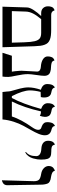

<svg xmlns="http://www.w3.org/2000/svg" viewBox="702 -1302 605 2050"><g transform="rotate(90 1005.0 -276.5)"><path d="M184.1 -413.1Q143.6 -365.7 123.5 -325.7Q103.5 -285.6 103 -246.1L98.1 -100.1H435.1L431.2 -231Q428.7 -306.6 419.2 -344.7Q409.7 -382.8 389.6 -397.9Q369.6 -413.1 330.1 -413.1ZM50.8 0 59.1 -263.2Q60.1 -292 87.4 -333.7Q114.7 -375.5 150.9 -413.1H120.1Q85.4 -413.1 66.2 -433.6Q46.9 -454.1 46.9 -485.8Q46.9 -504.9 51.5 -519.3Q56.2 -533.7 62.5 -540.3Q68.8 -546.9 75.2 -550.5Q81.5 -554.2 85.9 -554.7L90.8 -555.2Q99.6 -520 138.2 -520H293.9Q331.5 -520 357.7 -516.8Q383.8 -513.7 404.1 -505.4Q424.3 -497.1 436.5 -484.6Q448.7 -472.2 456.8 -450.9Q464.8 -429.7 468.3 -404.3Q471.7 -378.9 473.1 -340.8L483.9 0Z M771 -272Q771 -222.2 785.9 -153.1Q800.8 -84 800.8 -63Q800.8 -19 796.9 0H543L574.7 -100.1H744.6Q739.3 -130.9 735.8 -181.2Q734.9 -188 734.9 -204.1Q734.9 -230.5 739.3 -287.8Q743.7 -345.2 743.7 -369.1Q743.7 -387.2 730.7 -397.5Q717.8 -407.7 696.8 -409.2Q644 -412.1 613 -431.9Q582 -451.7 582 -481.9Q582 -502 586.7 -516.8Q591.3 -531.7 597.7 -538.6Q604 -545.4 610.4 -549.3Q616.7 -553.2 621.6 -553.7L626 -554.2Q627.9 -542.5 634.5 -534.9Q641.1 -527.3 653.1 -524.2Q665 -521 672.9 -520Q680.7 -519 695.8 -518.1Q711.9 -517.6 723.4 -515.9Q734.9 -514.2 748 -509.8Q761.2 -505.4 769.5 -498.3Q777.8 -491.2 783.4 -478.5Q789.1 -465.8 789.1 -448.2Q789.1 -419.9 780 -360.6Q771 -301.3 771 -272Z M1423.8 -452.1Q1423.8 -421.9 1408.2 -384.8Q1392.6 -347.7 1369.6 -307.6L1322.8 -223.6Q1298.8 -179.7 1279.5 -120.4Q1260.3 -61 1254.9 0H961.9Q958.5 -17.1 957 -45.4Q955.6 -73.7 952.6 -85.9L938 -140.1L924.3 -190.4Q919.9 -207 916.3 -230.7Q912.6 -254.4 912.6 -275.9Q912.6 -335 938 -410.2Q877 -428.2 877 -477.1Q877 -497.6 880.6 -513.7Q884.3 -529.8 889.9 -537.8Q895.5 -545.9 900.9 -551Q906.2 -556.2 910.2 -557.6L913.6 -559.1Q918.9 -541 929.7 -533.4Q940.4 -525.9 971.7 -520Q1020.5 -509.8 1020.5 -443.8Q1020.5 -423.8 1015.6 -409.2Q1001 -409.2 984.6 -408.2Q968.3 -407.2 960.9 -407.2Q944.8 -344.7 944.8 -292Q944.8 -220.7 1005.9 -100.1H1025.9Q1088.4 -216.3 1142.6 -412.1Q1081.5 -434.6 1081.5 -482.9Q1081.5 -502.9 1085.4 -518.1Q1089.4 -533.2 1095 -540.5Q1100.6 -547.9 1106.2 -552.5Q1111.8 -557.1 1115.7 -558.1L1119.6 -559.1Q1121.6 -549.8 1124.8 -543.2Q1127.9 -536.6 1134 -533Q1140.1 -529.3 1142.6 -528.1Q1145 -526.9 1154.1 -524.9Q1163.1 -522.9 1163.6 -522.9Q1164.1 -522.9 1172.1 -521Q1180.2 -519 1181.9 -518.3Q1183.6 -517.6 1190.9 -515.1Q1198.2 -512.7 1200.7 -510.5Q1203.1 -508.3 1208.7 -504.4Q1214.4 -500.5 1216.6 -495.6Q1218.8 -490.7 1221.9 -484.6Q1225.1 -478.5 1226.3 -470.2Q1227.5 -461.9 1227.5 -452.1Q1227.5 -442.4 1223.6 -425Q1219.7 -407.7 1215.8 -398.9Q1196.3 -411.1 1168.9 -411.1Q1128.9 -232.4 1063 -100.1H1222.7Q1255.4 -199.7 1339.8 -318.8Q1365.7 -355.5 1365.7 -381.8Q1365.7 -387.2 1364.5 -391.6Q1363.3 -396 1361.8 -399.2Q1360.4 -402.3 1357.4 -405.3Q1354.5 -408.2 1352.5 -409.7Q1350.6 -411.1 1346.9 -412.8Q1343.3 -414.6 1341.6 -415Q1339.8 -415.5 1336.4 -416.7Q1333 -418 1332.5 -418Q1283.7 -435.1 1283.7 -476.1Q1283.7 -498.5 1287.8 -515.4Q1292 -532.2 1298.1 -540Q1304.2 -547.9 1310.3 -552.7Q1316.4 -557.6 1320.3 -558.6L1324.7 -559.1Q1325.7 -552.2 1328.1 -547.1Q1330.6 -542 1333 -538.8Q1335.4 -535.6 1340.3 -532.7Q1345.2 -529.8 1347.7 -528.8L1356.4 -525.4Q1362.8 -523.4 1364.7 -522.9Q1365.2 -522.9 1370.1 -521.5L1377 -519.5Q1378.9 -518.6 1384 -516.4Q1389.2 -514.2 1392.1 -512.5Q1395 -510.7 1399.9 -507.3Q1404.8 -503.9 1407.5 -500.5Q1410.2 -497.1 1413.8 -491.9Q1417.5 -486.8 1419.4 -481Q1421.4 -475.1 1422.6 -467.8Q1423.8 -460.4 1423.8 -452.1Z M1607.4 -243.2 1601.6 -250Q1646.5 -283.2 1646.5 -360.8Q1646.5 -385.3 1625.5 -399.4Q1605 -413.1 1567.4 -415Q1526.4 -417 1504.4 -435.5Q1482.4 -454.1 1482.4 -486.8Q1482.4 -505.4 1486.8 -519.8Q1491.2 -534.2 1497.3 -541.3Q1503.4 -548.3 1509.5 -552.7Q1515.6 -557.1 1520 -558.1L1524.4 -559.1Q1526.4 -545.4 1532.7 -537.1Q1539.1 -528.8 1551 -525.6Q1563 -522.5 1571.5 -521.7Q1580.1 -521 1595.7 -521Q1631.8 -521 1649.9 -512.2Q1668 -503.4 1675.8 -480.5Q1683.6 -457.5 1683.6 -411.1Q1683.6 -392.1 1680.7 -371.6Q1677.7 -351.1 1670.4 -325.4Q1663.1 -299.8 1646.7 -277.6Q1630.4 -255.4 1607.4 -243.2Z M1904.3 5.9 1914.1 -335.9Q1914.1 -376.5 1896.5 -391.6Q1879.4 -406.2 1835.9 -413.1Q1798.8 -418.9 1775.4 -441.4Q1752 -463.9 1752 -494.1Q1752 -509.8 1757.3 -522.2Q1762.7 -534.7 1770.3 -541.3Q1777.8 -547.9 1785.2 -552.2Q1792.5 -556.6 1797.9 -557.6L1803.2 -559.1Q1805.2 -548.8 1811.5 -541.3Q1817.9 -533.7 1828.9 -529.3Q1839.8 -524.9 1846.7 -522.9Q1853.5 -521 1865.2 -519Q1885.7 -515.6 1895.8 -513.2Q1905.8 -510.7 1918.7 -503.7Q1931.6 -496.6 1937.3 -485.4Q1942.9 -474.1 1947 -454.3Q1951.2 -434.6 1951.2 -405.8L1957 -50.8Q1957 -36.6 1951.7 -25.6Q1946.3 -14.6 1938.5 -8.8Q1930.7 -2.9 1922.9 0.5Q1915 3.9 1909.7 4.9Z"/></g></svg>

Font: Linux Libertine Display G
Style: Regular
Weight: 400
Designer: Philipp H. Poll
Foundry: Philipp H. Poll
Version: Version 5.0.9